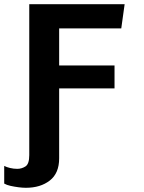

<svg xmlns="http://www.w3.org/2000/svg" viewBox="-62 -706 682 912"><path d="M61 186Q45 186 26 183.5Q7 181 -11.5 177Q-30 173 -42 166V82Q-31 88 -14 92Q3 96 20 96Q41 96 59 84.5Q77 73 77 31V-686H530L514 -571H219V-395H482V-286H219V46Q219 117 174.5 151.5Q130 186 61 186Z"/></svg>

Font: Chivo Mono Medium SemiBold
Style: Regular
Weight: 600
Monospace: yes
Version: Version 1.008